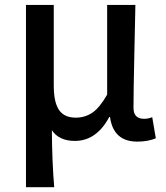

<svg xmlns="http://www.w3.org/2000/svg" viewBox="-20 -570 683 790"><path d="M86.9 200.2V-549.8H201.2V-217.8Q201.2 -149.4 222.7 -117.7Q244.1 -85.9 292 -85.9Q329.1 -85.9 359.4 -106Q389.6 -126 420.9 -180.7V-549.8H537.1Q536.1 -497.1 532.7 -345.2Q529.3 -193.4 529.3 -126Q529.3 -81.1 573.2 -81.1Q589.8 -81.1 606.4 -87.9L621.1 -1Q588.9 12.7 544.9 12.7Q446.3 12.7 432.6 -88.9H429.7Q377 9.8 288.1 9.8Q222.7 9.8 193.4 -34.2Q194.3 97.7 203.1 200.2Z"/></svg>

Font: Gen Shin Gothic Medium
Style: Regular
Weight: 500
Designer: [Source Han Sans]
Ryoko NISHIZUKA  (kana & ideographs); Paul D. Hunt (Latin, Greek & Cyrillic); Wenlong ZHANG  (bopomofo
Version: Version 1.002.20150607